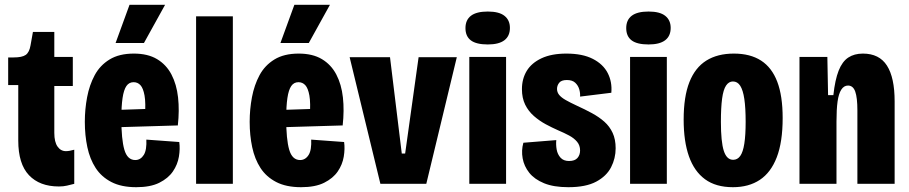

<svg xmlns="http://www.w3.org/2000/svg" viewBox="-20 -765 3783 799"><path d="M225 11Q145 11 100.5 -36Q56 -83 56 -180V-411H14V-526H37Q72 -526 87 -536.5Q102 -547 107 -576L117 -632H206V-528H283V-407H206V-212Q206 -174 219.5 -155Q233 -136 254 -136Q262 -136 270 -137.5Q278 -139 289 -142V0Q273 4 258.5 7.5Q244 11 225 11Z M547 14Q485 14 443.5 -7.5Q402 -29 378 -66Q354 -103 343.5 -152.5Q333 -202 333 -258Q333 -310 342.5 -360.5Q352 -411 374 -452Q396 -493 436 -517.5Q476 -542 537 -542Q595 -542 633.5 -519Q672 -496 693.5 -455Q715 -414 721 -359.5Q727 -305 720 -243L450 -235V-307L600 -312L583 -280Q587 -337 581.5 -367.5Q576 -398 564.5 -410.5Q553 -423 536 -423Q517 -423 506 -407Q495 -391 490 -357Q485 -323 485 -271Q485 -185 497.5 -142Q510 -99 543 -99Q554 -99 563 -104.5Q572 -110 578.5 -120.5Q585 -131 587.5 -147.5Q590 -164 589 -184L726 -174Q730 -146 724.5 -113Q719 -80 699.5 -51.5Q680 -23 643 -4.5Q606 14 547 14ZM579 -586H461L519 -745H667Z M796 0V-697H949V0Z M1233 14Q1171 14 1129.5 -7.5Q1088 -29 1064 -66Q1040 -103 1029.5 -152.5Q1019 -202 1019 -258Q1019 -310 1028.5 -360.5Q1038 -411 1060 -452Q1082 -493 1122 -517.5Q1162 -542 1223 -542Q1281 -542 1319.5 -519Q1358 -496 1379.5 -455Q1401 -414 1407 -359.5Q1413 -305 1406 -243L1136 -235V-307L1286 -312L1269 -280Q1273 -337 1267.5 -367.5Q1262 -398 1250.5 -410.5Q1239 -423 1222 -423Q1203 -423 1192 -407Q1181 -391 1176 -357Q1171 -323 1171 -271Q1171 -185 1183.5 -142Q1196 -99 1229 -99Q1240 -99 1249 -104.5Q1258 -110 1264.5 -120.5Q1271 -131 1273.5 -147.5Q1276 -164 1275 -184L1412 -174Q1416 -146 1410.5 -113Q1405 -80 1385.5 -51.5Q1366 -23 1329 -4.5Q1292 14 1233 14ZM1265 -586H1147L1205 -745H1353Z M1563 0 1435 -527H1603L1652 -126H1666L1722 -527H1881L1754 0Z M1933 0V-528H2086V0ZM2010 -580Q1962 -580 1939.5 -597Q1917 -614 1917 -648Q1917 -682 1940 -699.5Q1963 -717 2010 -717Q2057 -717 2079.5 -699Q2102 -681 2102 -649Q2102 -615 2079 -597.5Q2056 -580 2010 -580Z M2345 14Q2284 14 2244 -2.5Q2204 -19 2182.5 -46Q2161 -73 2155 -106Q2149 -139 2158 -171L2295 -182Q2293 -163 2296.5 -143Q2300 -123 2312.5 -109Q2325 -95 2348 -95Q2372 -95 2383 -107.5Q2394 -120 2394 -139Q2394 -160 2381.5 -175Q2369 -190 2348.5 -201Q2328 -212 2302 -223Q2277 -234 2251 -248Q2225 -262 2202 -282Q2179 -302 2165.5 -329.5Q2152 -357 2152 -394Q2152 -437 2172 -470Q2192 -503 2233.5 -522.5Q2275 -542 2337 -542Q2404 -542 2447 -520Q2490 -498 2509 -461Q2528 -424 2524 -379L2394 -363Q2395 -378 2390.5 -393.5Q2386 -409 2374 -420.5Q2362 -432 2339 -432Q2316 -432 2307 -420.5Q2298 -409 2298 -395Q2298 -381 2307 -370Q2316 -359 2334.5 -348.5Q2353 -338 2381 -325Q2414 -310 2443.5 -294Q2473 -278 2495 -258.5Q2517 -239 2529.5 -212Q2542 -185 2542 -148Q2542 -106 2523 -69Q2504 -32 2461 -9Q2418 14 2345 14Z M2602 0V-528H2755V0ZM2679 -580Q2631 -580 2608.5 -597Q2586 -614 2586 -648Q2586 -682 2609 -699.5Q2632 -717 2679 -717Q2726 -717 2748.5 -699Q2771 -681 2771 -649Q2771 -615 2748 -597.5Q2725 -580 2679 -580Z M3030 14Q2959 14 2914 -19Q2869 -52 2847 -114.5Q2825 -177 2825 -267Q2825 -363 2849 -423.5Q2873 -484 2919.5 -513Q2966 -542 3034 -542Q3102 -542 3147 -513Q3192 -484 3214.5 -425Q3237 -366 3237 -274Q3237 -174 3212.5 -110.5Q3188 -47 3142 -16.5Q3096 14 3030 14ZM3031 -100Q3049 -100 3060.5 -116Q3072 -132 3077.5 -167.5Q3083 -203 3083 -258Q3083 -316 3077.5 -353Q3072 -390 3060.5 -408Q3049 -426 3030 -426Q3013 -426 3001.5 -409Q2990 -392 2985 -354.5Q2980 -317 2980 -258Q2980 -175 2992 -137.5Q3004 -100 3031 -100Z M3307 0V-330V-528H3423L3426 -369H3448Q3455 -433 3470 -471Q3485 -509 3510 -525.5Q3535 -542 3571 -542Q3639 -542 3671 -492Q3703 -442 3703 -343V0H3548V-305Q3548 -359 3539 -384Q3530 -409 3509 -409Q3492 -409 3481 -392Q3470 -375 3465.5 -342.5Q3461 -310 3461 -259V0Z"/></svg>

Font: Bricolage Grotesque 24pt Condensed ExtraBold
Style: Regular
Weight: 800
Width: 3
Designer: Mathieu Triay
Foundry: Atelier Triay
Version: Version 1.001;gftools[0.9.33.dev8+g029e19f]